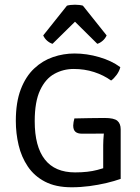

<svg xmlns="http://www.w3.org/2000/svg" viewBox="-20 -781 591 813"><path d="M489.5 -496.5Q485 -479 473.5 -463.5Q462 -448 450.5 -440Q418.5 -463 378.2 -476Q338 -489 292 -489Q248 -489 210.2 -468.2Q172.5 -447.5 149.8 -399Q127 -350.5 127 -268Q127 -160.5 169.8 -105.8Q212.5 -51 298 -51Q353 -51 392.2 -61.5Q431.5 -72 452.5 -80.5L491 -23.5Q464 -14 430.2 -6Q396.5 2 359 7Q321.5 12 283.5 12Q216 12 170.5 -11.8Q125 -35.5 97.8 -76Q70.5 -116.5 58.8 -166.5Q47 -216.5 47 -269Q47 -348 68 -402.8Q89 -457.5 124.8 -491Q160.5 -524.5 204.8 -539.5Q249 -554.5 295.5 -554.5Q347.5 -554.5 400 -539.2Q452.5 -524 489.5 -496.5ZM417 -166Q417 -187 419.8 -216.5Q422.5 -246 430.5 -265L491 -231.5V-23.5L417 -21.5ZM295 -279.5Q327 -280 358.5 -280.8Q390 -281.5 423 -281.5Q463 -281.5 477 -269.5Q491 -257.5 491 -233.5V-218Q451.5 -215.5 406.5 -215.2Q361.5 -215 326 -215Q308.5 -215 299.2 -223.2Q290 -231.5 290 -249.5Q290 -255.5 291.5 -264.2Q293 -273 295 -279.5ZM331 -757 431.5 -631Q425.5 -617.5 414.2 -608Q403 -598.5 392 -595.5L297.5 -689L202.5 -595.5Q191.5 -598.5 180.2 -608Q169 -617.5 163 -631L263.5 -757Q270 -759 279 -760Q288 -761 297.5 -761Q306.5 -761 315.5 -760Q324.5 -759 331 -757Z"/></svg>

Font: Signika SC
Style: Regular
Weight: 300
Designer: Anna Giedryś
Foundry: Anna Giedryś
Version: Version 2.000